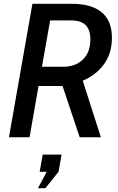

<svg xmlns="http://www.w3.org/2000/svg" viewBox="-20 -720 621 1007"><path d="M150 -700H357Q460 -700 513.5 -655.5Q567 -611 567 -522Q567 -439 524 -381.5Q481 -324 414 -297L509 0H398L308 -269H182L135 0H27ZM313 -370Q375 -370 414.5 -407.5Q454 -445 454 -514Q454 -563 429.5 -588Q405 -613 350 -613H243L200 -370ZM179 267 225 181H188L204 91H303L287 181L218 267Z"/></svg>

Font: Cabin Medium
Style: Italic
Weight: 500
Italic angle: -7°
Designer: Pablo Impallari
Foundry: Pablo Impallari. http://www.impallari.com Igino Marini. http://www.ikern.com
Version: Version 2.200